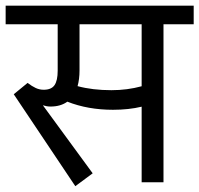

<svg xmlns="http://www.w3.org/2000/svg" viewBox="-27 -636 696 670"><path d="M648.9 -551.3H543.5V0H467.3V-263.7Q422.4 -252.9 367.2 -252.9Q279.8 -252.9 208 -281.2Q184.6 -264.2 148.9 -264.2Q136.7 -264.2 122.6 -268.6L296.4 -31.2L235.8 13.7L21 -307.1L69.3 -346.7Q84.5 -335 97.7 -328.9Q110.8 -322.8 125.5 -322.8Q152.3 -322.8 163.3 -338.9Q174.3 -355 174.3 -389.2V-551.3H-7.3V-616.2H648.9ZM467.3 -551.3H250.5V-390.1Q250.5 -359.9 243.7 -335.4Q295.9 -321.3 361.8 -321.3Q417 -321.3 467.3 -335Z"/></svg>

Font: Varta
Style: Regular
Weight: 400
Designer: Joana Correia, Viktoriya Grabowska, Eben Sorkin
Foundry: Sorkin Type
Version: Version 1.003; ttfautohint (v1.3) -l 8 -r 24 -G 200 -x 12 -H